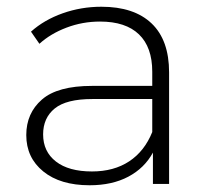

<svg xmlns="http://www.w3.org/2000/svg" viewBox="-20 -546 617 570"><path d="M482 -331V0H434V-93Q409 -47 361 -21.5Q313 4 246 4Q159 4 108.5 -37Q58 -78 58 -145Q58 -210 104.5 -250.5Q151 -291 253 -291H432V-333Q432 -406 392.5 -444Q353 -482 277 -482Q225 -482 177.5 -464Q130 -446 97 -416L72 -452Q111 -487 166 -506.5Q221 -526 281 -526Q378 -526 430 -476.5Q482 -427 482 -331ZM432 -154V-252H254Q177 -252 142.5 -224Q108 -196 108 -147Q108 -96 146 -66.5Q184 -37 253 -37Q318 -37 363.5 -67Q409 -97 432 -154Z"/></svg>

Font: Montserrat Atlas Light
Style: Regular
Weight: 300
Designer: Julieta Ulanovsky
Foundry: Julieta Ulanovsky
Version: Version 7.200